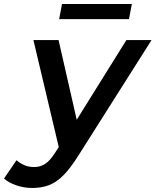

<svg xmlns="http://www.w3.org/2000/svg" viewBox="-117 -733 773 954"><path d="M43 201Q3 201 -35.5 188Q-74 175 -97 154L-35 63Q-18 78 3.5 87.5Q25 97 53 97Q84 97 108.5 80.5Q133 64 158 24L205 -49L217 -62L511 -534H636L268 47Q231 105 197 139Q163 173 126.5 187Q90 201 43 201ZM180 19 49 -534H174L279 -73ZM177 -638 191 -713H538L524 -638Z"/></svg>

Font: MOST Montserrat SemiBold
Style: Italic
Weight: 600
Italic angle: -11.3°
Designer: Julieta Ulanovsky
Foundry: Julieta Ulanovsky
Version: Version 8.000;March 11, 2024;FontCreator 15.0.0.2926 64-bit